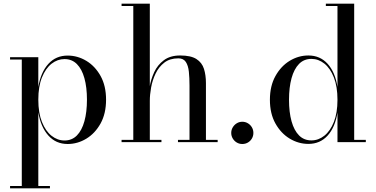

<svg xmlns="http://www.w3.org/2000/svg" viewBox="-20 -770 2036 1040"><path d="M34.5 250V237.5H98V-447.5H34.5V-460H187.5V-299Q201 -379 242 -424Q283 -469 346.5 -469Q400 -469 447.5 -440.5Q495 -412 524.8 -358.5Q554.5 -305 554.5 -230Q554.5 -155 524.8 -101.2Q495 -47.5 447.5 -18.8Q400 10 346.5 10Q283 10 242 -35.8Q201 -81.5 187.5 -161V237.5H250.5V250ZM329.5 -9Q369.5 -9 396.5 -36.2Q423.5 -63.5 437.2 -113.2Q451 -163 451 -230Q451 -297 437.2 -346.5Q423.5 -396 396.5 -423Q369.5 -450 329.5 -450Q291.5 -450 259.2 -424.8Q227 -399.5 207.2 -350.5Q187.5 -301.5 187.5 -230Q187.5 -158.5 207.2 -109.2Q227 -60 259.2 -34.5Q291.5 -9 329.5 -9Z M638.5 0V-12.5H702V-737.5H638.5V-750H791.5V-12.5H854.5V0ZM944 0V-12.5H1006.5V-306Q1006.5 -348 1003 -381.5Q999.5 -415 986.5 -434.5Q973.5 -454 946 -454Q900 -454 870 -430.8Q840 -407.5 822.8 -371.5Q805.5 -335.5 798.5 -296.2Q791.5 -257 791.5 -224L783.5 -220.5Q783.5 -254.5 790.2 -297Q797 -339.5 815.2 -379Q833.5 -418.5 867.8 -444Q902 -469.5 956 -469.5Q1014 -469.5 1044 -450.2Q1074 -431 1084.8 -397Q1095.5 -363 1095.5 -319.5V-12.5H1159V0Z M1292.5 10Q1276 10 1262.5 2Q1249 -6 1240.8 -19.8Q1232.5 -33.5 1232.5 -50Q1232.5 -66.5 1240.8 -80.2Q1249 -94 1262.5 -102.2Q1276 -110.5 1292.5 -110.5Q1309 -110.5 1322.8 -102.2Q1336.5 -94 1344.5 -80.2Q1352.5 -66.5 1352.5 -50Q1352.5 -33.5 1344.5 -19.8Q1336.5 -6 1322.8 2Q1309 10 1292.5 10Z M1650.5 9.5Q1597 9.5 1549.5 -19Q1502 -47.5 1472 -101Q1442 -154.5 1442 -229.5Q1442 -304.5 1472 -358.2Q1502 -412 1549.5 -440.8Q1597 -469.5 1650.5 -469.5Q1714 -469.5 1754.8 -424.2Q1795.5 -379 1808 -299V-737.5H1745V-750H1898.5V-12.5H1961.5V0H1808V-160.5Q1795.5 -81 1754.8 -35.8Q1714 9.5 1650.5 9.5ZM1667 -9.5Q1705 -9.5 1737 -35Q1769 -60.5 1788.5 -109.5Q1808 -158.5 1808 -229.5Q1808 -301 1788.5 -350.5Q1769 -400 1737 -425.5Q1705 -451 1667 -451Q1626.5 -451 1599.8 -423.8Q1573 -396.5 1559.2 -346.5Q1545.5 -296.5 1545.5 -229.5Q1545.5 -162.5 1559.2 -113Q1573 -63.5 1599.8 -36.5Q1626.5 -9.5 1667 -9.5Z"/></svg>

Font: Bodoni Moda 18pt
Style: Regular
Weight: 400
Designer: Owen Earl
Foundry: indestructible type
Version: Version 2.005